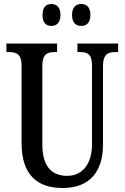

<svg xmlns="http://www.w3.org/2000/svg" viewBox="-20 -932 624 962"><path d="M388 -802C411 -802 433 -816 433 -857C433 -898 411 -912 388 -912C362 -912 341 -898 341 -857C341 -816 362 -802 388 -802ZM237 -802C261 -802 283 -816 283 -857C283 -898 261 -912 237 -912C213 -912 193 -898 193 -857C193 -816 213 -802 237 -802ZM295 10C430 10 496 -74 496 -207V-600C496 -662 522 -671 558 -671H572V-714H368V-671H380C417 -671 441 -662 441 -604V-209C441 -117 398 -51 317 -51C242 -51 192 -94 192 -210V-600C192 -662 217 -671 254 -671H266V-714H12V-671H26C61 -671 88 -662 88 -604V-216C88 -53 169 10 295 10Z"/></svg>

Font: Noto Serif Devanagari ExtraCondensed Medium
Style: Regular
Weight: 500
Width: 2
Designer: Universal Thirst, Indian Type Foundry and the Monotype Design Team
Foundry: Monotype Imaging Inc.
Version: Version 2.004